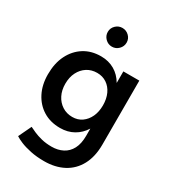

<svg xmlns="http://www.w3.org/2000/svg" viewBox="-222 -839 1040 1166"><g transform="rotate(30 298.0 -256.5)"><path d="M277 213Q224 213 181.5 204Q139 195 110 183Q81 171 65 160L108 70Q122 77 145.5 87.5Q169 98 201 106Q233 114 273 114Q316 114 350 96.5Q384 79 403 43Q422 7 422 -49V-99Q396 -57 354.5 -33.5Q313 -10 260 -10Q192 -10 141.5 -41Q91 -72 62.5 -127.5Q34 -183 34 -256Q34 -334 62.5 -391Q91 -448 141.5 -480Q192 -512 260 -512Q313 -512 354.5 -488Q396 -464 422 -419V-500H534V-52Q534 33 502 92.5Q470 152 412 182.5Q354 213 277 213ZM291 -105Q329 -105 357.5 -125Q386 -145 402 -179.5Q418 -214 418 -259Q418 -305 402 -339.5Q386 -374 357 -393.5Q328 -413 290 -413Q250 -413 219.5 -393.5Q189 -374 171.5 -339.5Q154 -305 154 -259Q154 -214 171.5 -179.5Q189 -145 220 -125Q251 -105 291 -105ZM286 -595Q259 -595 239.5 -614.5Q220 -634 220 -661Q220 -688 239.5 -707Q259 -726 286 -726Q313 -726 332.5 -707Q352 -688 352 -661Q352 -634 332.5 -614.5Q313 -595 286 -595Z"/></g></svg>

Font: Figtree Light SemiBold
Style: Regular
Weight: 600
Version: Version 2.002